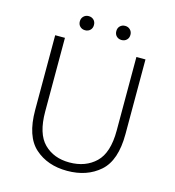

<svg xmlns="http://www.w3.org/2000/svg" viewBox="-127 -984 1003 1103"><g transform="rotate(15 374.5 -432.5)"><path d="M106 -278V-722H164V-284Q164 -152 222 -94.5Q280 -37 373 -37Q469 -37 529 -94.5Q589 -152 589 -284V-722H643V-278Q643 -121 567 -54Q491 13 373 13Q256 13 181 -54Q106 -121 106 -278ZM439 -836Q439 -855 451 -866.5Q463 -878 481 -878Q499 -878 511 -866Q523 -854 523 -836Q523 -817 511 -805.5Q499 -794 481 -794Q463 -794 451 -805.5Q439 -817 439 -836ZM222 -836Q222 -854 234 -866Q246 -878 264 -878Q282 -878 294 -866.5Q306 -855 306 -836Q306 -817 294 -805.5Q282 -794 264 -794Q246 -794 234 -805.5Q222 -817 222 -836Z"/></g></svg>

Font: Nebula Sans Light
Style: Regular
Weight: 300
Designer: Paul D. Hunt for Adobe (as Source Sans)
Foundry: Nebula Entertainment & Broadcasting LLC
Version: Version 1.010